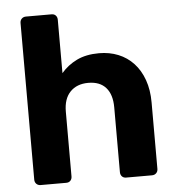

<svg xmlns="http://www.w3.org/2000/svg" viewBox="-51 -758 742 806"><g transform="rotate(-5 319.5 -355.0)"><path d="M88 0Q77 0 70 -7Q63 -14 63 -25V-685Q63 -696 70 -703Q77 -710 88 -710H196Q207 -710 213.5 -703Q220 -696 220 -685V-460Q247 -492 286 -511Q325 -530 380 -530Q424 -530 461 -515Q498 -500 525 -471Q552 -442 567 -400Q582 -358 582 -305V-25Q582 -14 575 -7Q568 0 557 0H448Q437 0 430.5 -7Q424 -14 424 -25V-298Q424 -352 398.5 -381Q373 -410 324 -410Q276 -410 248 -381Q220 -352 220 -298V-25Q220 -14 213.5 -7Q207 0 196 0Z"/></g></svg>

Font: Fz Rubik SemBd
Style: Regular
Weight: 600
Designer: Hubert and Fischer
Foundry: Hubert and Fischer
Version: Vit hóa bi FontZin.com